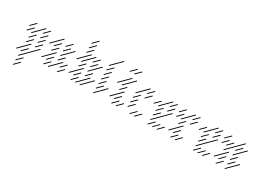

<svg xmlns="http://www.w3.org/2000/svg" viewBox="-19 -763 1792 1310"><g transform="rotate(30 877.0 -107.5)"><path d="M71.4 -102.9 111.4 -142.9 107.1 -147.1 67.1 -107.1ZM71.4 -67.1 111.4 -107.1 107.1 -111.4 67.1 -71.4ZM35.7 4.3 111.4 -71.4 107.1 -75.7 31.4 0ZM71.4 4.3 111.4 -35.7 107.1 -40 67.1 0ZM71.4 40 182.9 -71.4 178.6 -75.7 67.1 35.7ZM71.4 75.7 111.4 35.7 107.1 31.4 67.1 71.4ZM71.4 111.4 111.4 71.4 107.1 67.1 67.1 107.1ZM71.4 -138.6 147.1 -214.3 142.9 -218.6 67.1 -142.9ZM35.7 -174.3 75.7 -214.3 71.4 -218.6 31.4 -178.6ZM35.7 -138.6 75.7 -178.6 71.4 -182.9 31.4 -142.9ZM142.9 -174.3 182.9 -214.3 178.6 -218.6 138.6 -178.6ZM142.9 -138.6 182.9 -178.6 178.6 -182.9 138.6 -142.9ZM142.9 -102.9 182.9 -142.9 178.6 -147.1 138.6 -107.1ZM142.9 -67.1 182.9 -107.1 178.6 -111.4 138.6 -71.4Z M250 -138.6 290 -178.6 285.7 -182.9 245.7 -142.9ZM250 -102.9 290 -142.9 285.7 -147.1 245.7 -107.1ZM214.3 -31.4 290 -107.1 285.7 -111.4 210 -35.7ZM250 -31.4 290 -71.4 285.7 -75.7 245.7 -35.7ZM250 4.3 290 -35.7 285.7 -40 245.7 0ZM285.7 4.3 361.4 -71.4 357.1 -75.7 281.4 0ZM357.1 4.3 397.1 -35.7 392.9 -40 352.9 0ZM321.4 -67.1 361.4 -107.1 357.1 -111.4 317.1 -71.4ZM321.4 -102.9 397.1 -178.6 392.9 -182.9 317.1 -107.1ZM321.4 -138.6 361.4 -178.6 357.1 -182.9 317.1 -142.9ZM321.4 -174.3 361.4 -214.3 357.1 -218.6 317.1 -178.6ZM214.3 -138.6 290 -214.3 285.7 -218.6 210 -142.9ZM357.1 -31.4 397.1 -71.4 392.9 -75.7 352.9 -35.7Z M500 4.3 575.7 -71.4 571.4 -75.7 495.7 0ZM428.6 -31.4 504.3 -107.1 500 -111.4 424.3 -35.7ZM535.7 4.3 611.4 -71.4 607.1 -75.7 531.4 0ZM464.3 4.3 504.3 -35.7 500 -40 460 0ZM464.3 -31.4 504.3 -71.4 500 -75.7 460 -35.7ZM464.3 -102.9 504.3 -142.9 500 -147.1 460 -107.1ZM464.3 -138.6 540 -214.3 535.7 -218.6 460 -142.9ZM428.6 -138.6 504.3 -214.3 500 -218.6 424.3 -142.9ZM464.3 -210 504.3 -250 500 -254.3 460 -214.3ZM464.3 -245.7 504.3 -285.7 500 -290 460 -250ZM464.3 -281.4 504.3 -321.4 500 -325.7 460 -285.7ZM535.7 -138.6 575.7 -178.6 571.4 -182.9 531.4 -142.9ZM535.7 -102.9 611.4 -178.6 607.1 -182.9 531.4 -107.1ZM535.7 -67.1 575.7 -107.1 571.4 -111.4 531.4 -71.4ZM535.7 -174.3 575.7 -214.3 571.4 -218.6 531.4 -178.6Z M642.9 4.3 718.6 -71.4 714.3 -75.7 638.6 0ZM642.9 -31.4 682.9 -71.4 678.6 -75.7 638.6 -35.7ZM642.9 -67.1 682.9 -107.1 678.6 -111.4 638.6 -71.4ZM642.9 -102.9 682.9 -142.9 678.6 -147.1 638.6 -107.1ZM642.9 -138.6 682.9 -178.6 678.6 -182.9 638.6 -142.9ZM642.9 -174.3 682.9 -214.3 678.6 -218.6 638.6 -178.6ZM642.9 -210 718.6 -285.7 714.3 -290 638.6 -214.3Z M785.7 -138.6 861.4 -214.3 857.1 -218.6 781.4 -142.9ZM785.7 -102.9 825.7 -142.9 821.4 -147.1 781.4 -107.1ZM750 -31.4 825.7 -107.1 821.4 -111.4 745.7 -35.7ZM785.7 -31.4 825.7 -71.4 821.4 -75.7 781.4 -35.7ZM785.7 4.3 825.7 -35.7 821.4 -40 781.4 0ZM821.4 4.3 861.4 -35.7 857.1 -40 817.1 0ZM750 -138.6 825.7 -214.3 821.4 -218.6 745.7 -142.9ZM785.7 -245.7 825.7 -285.7 821.4 -290 781.4 -250ZM821.4 -245.7 861.4 -285.7 857.1 -290 817.1 -250Z M928.6 4.3 968.6 -35.7 964.3 -40 924.3 0ZM892.9 -31.4 932.9 -71.4 928.6 -75.7 888.6 -35.7ZM892.9 -67.1 932.9 -107.1 928.6 -111.4 888.6 -71.4ZM892.9 -102.9 932.9 -142.9 928.6 -147.1 888.6 -107.1ZM892.9 -138.6 968.6 -214.3 964.3 -218.6 888.6 -142.9ZM964.3 -174.3 1004.3 -214.3 1000 -218.6 960 -178.6ZM964.3 -138.6 1004.3 -178.6 1000 -182.9 960 -142.9ZM964.3 4.3 1004.3 -35.7 1000 -40 960 0Z M1071.4 -31.4 1182.9 -142.9 1178.6 -147.1 1067.1 -35.7ZM1071.4 -67.1 1111.4 -107.1 1107.1 -111.4 1067.1 -71.4ZM1071.4 -102.9 1111.4 -142.9 1107.1 -147.1 1067.1 -107.1ZM1071.4 -138.6 1147.1 -214.3 1142.9 -218.6 1067.1 -142.9ZM1107.1 4.3 1147.1 -35.7 1142.9 -40 1102.9 0ZM1142.9 -138.6 1182.9 -178.6 1178.6 -182.9 1138.6 -142.9ZM1142.9 4.3 1182.9 -35.7 1178.6 -40 1138.6 0ZM1071.4 4.3 1111.4 -35.7 1107.1 -40 1067.1 0ZM1035.7 -138.6 1075.7 -178.6 1071.4 -182.9 1031.4 -142.9ZM1142.9 -174.3 1182.9 -214.3 1178.6 -218.6 1138.6 -178.6Z M1250 4.3 1290 -35.7 1285.7 -40 1245.7 0ZM1250 -31.4 1290 -71.4 1285.7 -75.7 1245.7 -35.7ZM1214.3 -31.4 1290 -107.1 1285.7 -111.4 1210 -35.7ZM1250 -102.9 1290 -142.9 1285.7 -147.1 1245.7 -107.1ZM1250 -138.6 1325.7 -214.3 1321.4 -218.6 1245.7 -142.9ZM1214.3 -174.3 1254.3 -214.3 1250 -218.6 1210 -178.6ZM1285.7 4.3 1325.7 -35.7 1321.4 -40 1281.4 0ZM1321.4 -174.3 1361.4 -214.3 1357.1 -218.6 1317.1 -178.6ZM1321.4 -138.6 1361.4 -178.6 1357.1 -182.9 1317.1 -142.9ZM1214.3 -138.6 1254.3 -178.6 1250 -182.9 1210 -142.9Z M1428.6 -31.4 1540 -142.9 1535.7 -147.1 1424.3 -35.7ZM1428.6 -67.1 1468.6 -107.1 1464.3 -111.4 1424.3 -71.4ZM1428.6 -102.9 1468.6 -142.9 1464.3 -147.1 1424.3 -107.1ZM1428.6 -138.6 1504.3 -214.3 1500 -218.6 1424.3 -142.9ZM1464.3 4.3 1504.3 -35.7 1500 -40 1460 0ZM1500 -138.6 1540 -178.6 1535.7 -182.9 1495.7 -142.9ZM1500 4.3 1540 -35.7 1535.7 -40 1495.7 0ZM1428.6 4.3 1468.6 -35.7 1464.3 -40 1424.3 0ZM1392.9 -138.6 1432.9 -178.6 1428.6 -182.9 1388.6 -142.9ZM1500 -174.3 1540 -214.3 1535.7 -218.6 1495.7 -178.6Z M1607.1 -102.9 1718.6 -214.3 1714.3 -218.6 1602.9 -107.1ZM1571.4 -31.4 1647.1 -107.1 1642.9 -111.4 1567.1 -35.7ZM1607.1 -31.4 1647.1 -71.4 1642.9 -75.7 1602.9 -35.7ZM1607.1 -138.6 1647.1 -178.6 1642.9 -182.9 1602.9 -142.9ZM1678.6 -138.6 1718.6 -178.6 1714.3 -182.9 1674.3 -142.9ZM1678.6 -102.9 1754.3 -178.6 1750 -182.9 1674.3 -107.1ZM1678.6 -67.1 1718.6 -107.1 1714.3 -111.4 1674.3 -71.4ZM1678.6 -31.4 1718.6 -71.4 1714.3 -75.7 1674.3 -35.7ZM1678.6 4.3 1754.3 -71.4 1750 -75.7 1674.3 0ZM1571.4 -138.6 1611.4 -178.6 1607.1 -182.9 1567.1 -142.9ZM1571.4 -174.3 1611.4 -214.3 1607.1 -218.6 1567.1 -178.6ZM1607.1 4.3 1647.1 -35.7 1642.9 -40 1602.9 0Z"/></g></svg>

Font: Gossip Low Needlepoint
Style: Regular
Weight: 100
Width: 3
Designer: Deborah Khodanovich
Version: Version 1.001;Glyphs 3.3.1 (3343)